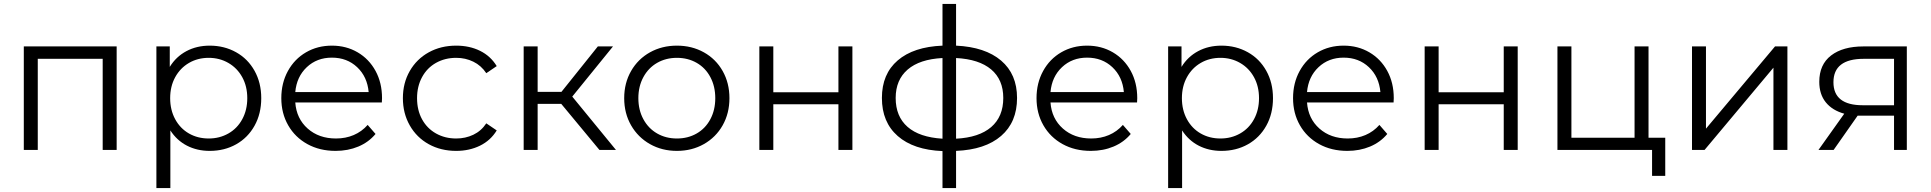

<svg xmlns="http://www.w3.org/2000/svg" viewBox="-20 -762 9814 976"><path d="M573 -526V0H502V-463H172V0H101V-526Z M1308 -263Q1308 -184 1274 -123Q1240 -62 1180.5 -28.5Q1121 5 1046 5Q982 5 930.5 -21.5Q879 -48 846 -99V194H775V-526H843V-422Q875 -474 927.5 -502Q980 -530 1046 -530Q1120 -530 1180 -496.5Q1240 -463 1274 -402Q1308 -341 1308 -263ZM1041 -468Q985 -468 940.5 -442Q896 -416 870.5 -369.5Q845 -323 845 -263Q845 -203 870.5 -156Q896 -109 940.5 -83.5Q985 -58 1041 -58Q1096 -58 1141 -83.5Q1186 -109 1211.5 -156Q1237 -203 1237 -263Q1237 -323 1211.5 -369.5Q1186 -416 1141 -442Q1096 -468 1041 -468Z M1921 -241H1481Q1487 -159 1544 -108.5Q1601 -58 1688 -58Q1737 -58 1778 -75.5Q1819 -93 1849 -127L1889 -81Q1854 -39 1801.5 -17Q1749 5 1686 5Q1605 5 1542.5 -29.5Q1480 -64 1445 -125Q1410 -186 1410 -263Q1410 -340 1443.5 -401Q1477 -462 1535.5 -496Q1594 -530 1667 -530Q1740 -530 1798 -496Q1856 -462 1889 -401.5Q1922 -341 1922 -263ZM1481 -294H1854Q1847 -372 1795.5 -420.5Q1744 -469 1667 -469Q1591 -469 1539.5 -420.5Q1488 -372 1481 -294Z M2299 -530Q2367 -530 2420.5 -503.5Q2474 -477 2505 -426L2452 -390Q2426 -429 2386 -448.5Q2346 -468 2299 -468Q2242 -468 2196.5 -442.5Q2151 -417 2125.5 -370Q2100 -323 2100 -263Q2100 -202 2125.5 -155.5Q2151 -109 2196.5 -83.5Q2242 -58 2299 -58Q2346 -58 2386 -77Q2426 -96 2452 -135L2505 -99Q2474 -48 2420 -21.5Q2366 5 2299 5Q2221 5 2159.5 -29Q2098 -63 2063 -124.5Q2028 -186 2028 -263Q2028 -340 2063 -401Q2098 -462 2159.5 -496Q2221 -530 2299 -530Z M2833 -234H2713V0H2642V-526H2713V-295H2834L3019 -526H3096L2889 -271L3111 0H3027Z M3421 5Q3345 5 3284 -29.5Q3223 -64 3188 -125Q3153 -186 3153 -263Q3153 -340 3188 -401Q3223 -462 3284 -496Q3345 -530 3421 -530Q3497 -530 3558 -496Q3619 -462 3653.5 -401Q3688 -340 3688 -263Q3688 -186 3653.5 -125Q3619 -64 3558 -29.5Q3497 5 3421 5ZM3421 -58Q3477 -58 3521.5 -83.5Q3566 -109 3591 -156Q3616 -203 3616 -263Q3616 -323 3591 -370Q3566 -417 3521.5 -442.5Q3477 -468 3421 -468Q3365 -468 3320.5 -442.5Q3276 -417 3250.5 -370Q3225 -323 3225 -263Q3225 -203 3250.5 -156Q3276 -109 3320.5 -83.5Q3365 -58 3421 -58Z M3840 -526H3911V-293H4242V-526H4313V0H4242V-232H3911V0H3840Z M4840 5V194H4771V6Q4624 0 4543.5 -70.5Q4463 -141 4463 -264Q4463 -386 4543.5 -455Q4624 -524 4771 -530V-742H4840V-530Q4988 -523 5069 -454Q5150 -385 5150 -264Q5150 -141 5069 -71Q4988 -1 4840 5ZM4771 -57V-467Q4655 -461 4594 -408.5Q4533 -356 4533 -264Q4533 -170 4593.5 -117Q4654 -64 4771 -57ZM5080 -264Q5080 -357 5018.5 -409Q4957 -461 4840 -467V-57Q4957 -63 5018.5 -116Q5080 -169 5080 -264Z M5760 -241H5320Q5326 -159 5383 -108.5Q5440 -58 5527 -58Q5576 -58 5617 -75.5Q5658 -93 5688 -127L5728 -81Q5693 -39 5640.5 -17Q5588 5 5525 5Q5444 5 5381.5 -29.5Q5319 -64 5284 -125Q5249 -186 5249 -263Q5249 -340 5282.5 -401Q5316 -462 5374.5 -496Q5433 -530 5506 -530Q5579 -530 5637 -496Q5695 -462 5728 -401.5Q5761 -341 5761 -263ZM5320 -294H5693Q5686 -372 5634.5 -420.5Q5583 -469 5506 -469Q5430 -469 5378.5 -420.5Q5327 -372 5320 -294Z M6451 -263Q6451 -184 6417 -123Q6383 -62 6323.5 -28.5Q6264 5 6189 5Q6125 5 6073.5 -21.5Q6022 -48 5989 -99V194H5918V-526H5986V-422Q6018 -474 6070.5 -502Q6123 -530 6189 -530Q6263 -530 6323 -496.5Q6383 -463 6417 -402Q6451 -341 6451 -263ZM6184 -468Q6128 -468 6083.5 -442Q6039 -416 6013.5 -369.5Q5988 -323 5988 -263Q5988 -203 6013.5 -156Q6039 -109 6083.5 -83.5Q6128 -58 6184 -58Q6239 -58 6284 -83.5Q6329 -109 6354.5 -156Q6380 -203 6380 -263Q6380 -323 6354.5 -369.5Q6329 -416 6284 -442Q6239 -468 6184 -468Z M7064 -241H6624Q6630 -159 6687 -108.5Q6744 -58 6831 -58Q6880 -58 6921 -75.5Q6962 -93 6992 -127L7032 -81Q6997 -39 6944.5 -17Q6892 5 6829 5Q6748 5 6685.5 -29.5Q6623 -64 6588 -125Q6553 -186 6553 -263Q6553 -340 6586.5 -401Q6620 -462 6678.5 -496Q6737 -530 6810 -530Q6883 -530 6941 -496Q6999 -462 7032 -401.5Q7065 -341 7065 -263ZM6624 -294H6997Q6990 -372 6938.5 -420.5Q6887 -469 6810 -469Q6734 -469 6682.5 -420.5Q6631 -372 6624 -294Z M7222 -526H7293V-293H7624V-526H7695V0H7624V-232H7293V0H7222Z M8445 -62V132H8378V0H7897V-526H7968V-62H8289V-526H8360V-62Z M8581 -526H8652V-108L9003 -526H9066V0H8995V-418L8645 0H8581Z M9673 -526V0H9608V-174H9443H9423L9301 0H9224L9355 -184Q9294 -201 9261 -242Q9228 -283 9228 -346Q9228 -434 9288 -480Q9348 -526 9452 -526ZM9449 -227H9608V-463H9454Q9300 -463 9300 -344Q9300 -227 9449 -227Z"/></svg>

Font: APTA Sans Regular
Style: Regular
Weight: 400
Version: Version 7.200